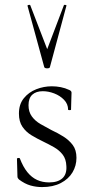

<svg xmlns="http://www.w3.org/2000/svg" viewBox="-20 -750 378 781"><path d="M96 -322Q96 -295 109.5 -276.5Q123 -258 144.5 -245.5Q166 -233 189 -221Q215 -209 238 -194.5Q261 -180 276 -160Q291 -140 291 -108Q291 -76 275 -49Q259 -22 227.5 -5.5Q196 11 151 11Q127 11 104 4.5Q81 -2 57 -20Q55 -22 53 -25Q51 -28 51 -32L49 -104Q49 -107 54.5 -107.5Q60 -108 61 -105Q74 -71 91.5 -49.5Q109 -28 131 -18Q153 -8 180 -8Q215 -8 233.5 -24.5Q252 -41 250 -74Q249 -103 235 -121Q221 -139 200 -151Q179 -163 156 -174Q131 -186 108.5 -199.5Q86 -213 71.5 -234Q57 -255 57 -288Q57 -326 77 -350.5Q97 -375 127.5 -387Q158 -399 191 -399Q209 -399 227 -395.5Q245 -392 262 -384Q271 -380 271 -373Q271 -358 270 -341Q269 -324 269 -304Q269 -302 263 -302Q257 -302 257 -304Q257 -327 240.5 -344Q224 -361 200.5 -370Q177 -379 154 -379Q127 -379 111.5 -365Q96 -351 96 -322ZM92 -726Q91 -729 96.5 -730Q102 -731 103 -729L172 -550L240 -729Q241 -731 246.5 -730Q252 -729 250 -726L183 -477Q182 -472 172 -472Q162 -472 160 -477Z"/></svg>

Font: Cormorant Garamond Light Light
Style: Regular
Weight: 300
Version: Version 4.001